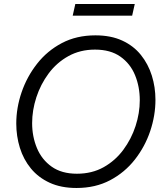

<svg xmlns="http://www.w3.org/2000/svg" viewBox="-20 -926 825 956"><path d="M342 -848 355 -906H651L638 -848ZM361 10Q284 10 227.5 -16Q171 -42 134 -87Q97 -132 79 -190Q61 -248 61 -311Q61 -389 87.5 -466.5Q114 -544 164.5 -608.5Q215 -673 288 -711.5Q361 -750 455 -750Q532 -750 588.5 -724Q645 -698 681.5 -652.5Q718 -607 736 -549.5Q754 -492 754 -429Q754 -351 728 -273.5Q702 -196 651.5 -131.5Q601 -67 528 -28.5Q455 10 361 10ZM363 -61Q438 -61 496 -93.5Q554 -126 594 -180Q634 -234 655 -298.5Q676 -363 676 -427Q676 -494 652.5 -551.5Q629 -609 579.5 -644Q530 -679 453 -679Q379 -679 320.5 -646.5Q262 -614 222 -560Q182 -506 161 -441.5Q140 -377 140 -313Q140 -246 164 -188.5Q188 -131 237.5 -96Q287 -61 363 -61Z"/></svg>

Font: Be Vietnam Pro Light
Style: Italic
Weight: 300
Italic angle: -12°
Designer: Lam Bao, Tony Le, Vietanh Nguyen
Foundry: Yellow Type Foundry
Version: Version 1.002; ttfautohint (v1.8.3)